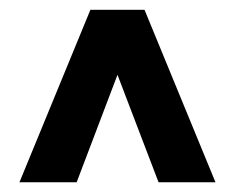

<svg xmlns="http://www.w3.org/2000/svg" viewBox="-20 -731 482 395"><path d="M306.2 -356 221.7 -577.1 137.7 -356H20L166 -710.9H251.5H277.3L423.3 -356Z"/></svg>

Font: Heebo ExtraBold
Style: Regular
Weight: 800
Designer: Oded Ezer
Foundry: Meir Sadan
Version: Version 2.001; ttfautohint (v1.5.14-ce02) -l 8 -r 50 -G 200 